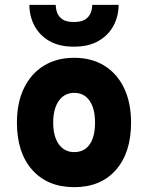

<svg xmlns="http://www.w3.org/2000/svg" viewBox="-20 -762 612 794"><path d="M287 12Q177 12 113.5 -59.2Q50 -130.5 50 -255Q50 -337 79 -397.2Q108 -457.5 161.2 -490.2Q214.5 -523 287 -523Q359 -523 411.8 -490.2Q464.5 -457.5 493.2 -397.5Q522 -337.5 522 -255Q522 -130.5 459.2 -59.2Q396.5 12 287 12ZM287 -133Q328.5 -133 350.8 -164.8Q373 -196.5 373 -255Q373 -313.5 350.2 -345.8Q327.5 -378 287 -378Q246.5 -378 223.2 -345Q200 -312 200 -255Q200 -198 223.2 -165.5Q246.5 -133 287 -133ZM285.5 -569Q224 -569 183.2 -593Q142.5 -617 122 -656.5Q101.5 -696 101.5 -742H210.5Q210.5 -727 216 -710.5Q221.5 -694 237.5 -682.5Q253.5 -671 285.5 -671Q317.5 -671 333.8 -682.5Q350 -694 355.8 -710.5Q361.5 -727 361.5 -742H470.5Q470.5 -696 449.8 -656.5Q429 -617 388 -593Q347 -569 285.5 -569Z"/></svg>

Font: Overpass Black
Style: Regular
Weight: 900
Designer: Delve Withrington, Dave Bailey, Thomas Jockin
Foundry: Delve Fonts LLC
Version: Version 4.000; ttfautohint (v1.8.3)